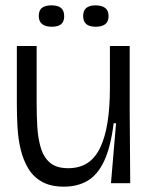

<svg xmlns="http://www.w3.org/2000/svg" viewBox="-20 -685 555 718"><path d="M219 13Q170 13 137.5 -5Q105 -23 86 -54.5Q67 -86 57.5 -125.5Q48 -165 45.5 -208.5Q43 -252 43 -295V-513H117V-300Q117 -254 119.5 -211Q122 -168 132.5 -132.5Q143 -97 167 -76.5Q191 -56 235 -56Q277 -56 306.5 -75Q336 -94 354.5 -132.5Q373 -171 382 -227Q391 -283 391 -356V-513H465V-270L467 0H395L414 -224H405Q394 -135 369.5 -83Q345 -31 307.5 -9Q270 13 219 13ZM338 -585Q314 -585 302.5 -595Q291 -605 291 -625Q291 -646 303 -655.5Q315 -665 337 -665Q360 -665 373 -655.5Q386 -646 386 -625Q386 -604 373.5 -594.5Q361 -585 338 -585ZM174 -585Q150 -585 137.5 -595Q125 -605 125 -625Q125 -647 137.5 -656Q150 -665 172 -665Q196 -665 208 -655.5Q220 -646 220 -624Q220 -604 208.5 -594.5Q197 -585 174 -585Z"/></svg>

Font: Bricolage Grotesque 48pt Condensed ExtraBold Light
Style: Regular
Weight: 300
Version: Version 1.000;gftools[0.9.30]